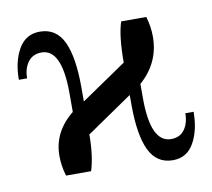

<svg xmlns="http://www.w3.org/2000/svg" viewBox="-61 -540 682 618"><g transform="rotate(-10 280.0 -231.0)"><path d="M207 -119 206 -120Q206 -49 191 -1H109Q99 -34 99 -67Q99 -145 166 -199V-260Q166 -405 100 -405Q71 -405 55.5 -384Q40 -363 40 -331H13Q13 -391 36.5 -431.5Q60 -472 106 -472Q159 -472 183 -422Q207 -372 207 -272V-226L355 -327Q355 -414 370 -459H452Q462 -426 462 -393Q462 -308 396 -250V-203Q396 -58 463 -58Q492 -58 507 -79Q522 -100 522 -132H549Q549 -72 526 -31Q503 10 457 10Q404 10 380 -40Q356 -90 356 -190V-221Z"/></g></svg>

Font: Libra Serif Modern
Style: Regular
Weight: 400
Designer: Stefan Peev, Context Ltd
Foundry: Stefan Peev, Context Ltd
Version: Version 1.000